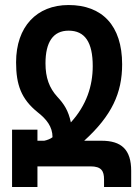

<svg xmlns="http://www.w3.org/2000/svg" viewBox="-20 -744 558 764"><path d="M262 -257C252 -304 235 -330 208 -359C176 -394 161 -435 161 -492C161 -576 191 -622 253 -622C318 -622 349 -576 349 -481C349 -402 324 -325 262 -257ZM156 -184H129V-228H28V0H129V-82H340C384 -82 394 -63 394 -30V0H502V-64C502 -149 463 -184 384 -184H315C425 -284 466 -374 466 -488C466 -643 386 -724 253 -724C126 -724 44 -638 44 -496C44 -406 65 -350 129 -298C165 -270 189 -240 189 -198C182 -192 167 -186 156 -184Z"/></svg>

Font: Noto Sans Armenian ExtraCondensed SemiBold
Style: Regular
Weight: 600
Width: 2
Designer: Monotype Design Team
Foundry: Monotype Imaging Inc.
Version: Version 2.008